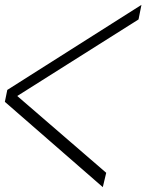

<svg xmlns="http://www.w3.org/2000/svg" viewBox="-21 -641 602 790"><path d="M9 -271 561 -621 549 -561 50 -246 416 70 402 129 -1 -222Z"/></svg>

Font: GFS Solomos
Style: Regular
Weight: 400
Designer: George D. Matthiopoulos
Foundry: George D. Matthiopoulos
Version: Version 1.000